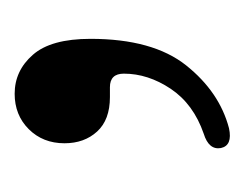

<svg xmlns="http://www.w3.org/2000/svg" viewBox="-56 -113 334 262"><g transform="rotate(-90 111.0 18.0)"><path d="M109.5 1Q78.5 1 62.5 -16.5Q46.5 -34 46.5 -61Q46.5 -90.5 65.8 -109.8Q85 -129 114 -129Q145.5 -129 167.2 -104.2Q189 -79.5 189 -25.5Q189 59.5 152.8 105Q116.5 150.5 67 163.5Q43.5 168.5 40 152.5Q37 136 59.5 129Q100 115 120.8 84Q141.5 53 141.5 20Q141.5 1 123 1Z"/></g></svg>

Font: Fraunces 72pt Soft
Style: Regular
Weight: 400
Version: Version 1.000;[b76b70a41]